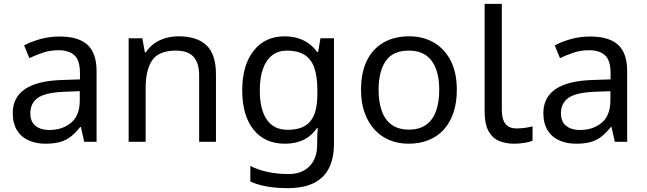

<svg xmlns="http://www.w3.org/2000/svg" viewBox="-20 -734 3348 994"><path d="M288 -545Q386 -545 433 -502Q480 -459 480 -365V0H416L399 -76H395Q372 -47 347.5 -27.5Q323 -8 291.5 1Q260 10 215 10Q167 10 128.5 -7Q90 -24 68 -59.5Q46 -95 46 -149Q46 -229 109 -272.5Q172 -316 303 -320L394 -323V-355Q394 -422 365 -448Q336 -474 283 -474Q241 -474 203 -461.5Q165 -449 132 -433L105 -499Q140 -518 188 -531.5Q236 -545 288 -545ZM314 -259Q214 -255 175.5 -227Q137 -199 137 -148Q137 -103 164.5 -82Q192 -61 235 -61Q303 -61 348 -98.5Q393 -136 393 -214V-262Z M904 -546Q1000 -546 1049 -499.5Q1098 -453 1098 -349V0H1011V-343Q1011 -408 982 -440Q953 -472 891 -472Q802 -472 768 -422Q734 -372 734 -278V0H646V-536H717L730 -463H735Q753 -491 779.5 -509.5Q806 -528 838 -537Q870 -546 904 -546Z M1454 -546Q1507 -546 1549.5 -526Q1592 -506 1622 -465H1627L1639 -536H1709V9Q1709 85 1683 136.5Q1657 188 1604 214Q1551 240 1469 240Q1411 240 1362.5 231.5Q1314 223 1276 206V125Q1314 145 1365 156Q1416 167 1474 167Q1543 167 1582.5 126.5Q1622 86 1622 16V-5Q1622 -17 1623 -39.5Q1624 -62 1625 -71H1621Q1593 -30 1551.5 -10Q1510 10 1455 10Q1351 10 1292.5 -63Q1234 -136 1234 -267Q1234 -395 1292.5 -470.5Q1351 -546 1454 -546ZM1466 -472Q1421 -472 1389.5 -448Q1358 -424 1341.5 -378Q1325 -332 1325 -266Q1325 -167 1361.5 -114.5Q1398 -62 1468 -62Q1509 -62 1538 -72.5Q1567 -83 1586 -105.5Q1605 -128 1614 -163Q1623 -198 1623 -246V-267Q1623 -340 1606.5 -385Q1590 -430 1555 -451Q1520 -472 1466 -472Z M2345 -269Q2345 -202 2327.5 -150.5Q2310 -99 2277.5 -63Q2245 -27 2198.5 -8.5Q2152 10 2095 10Q2042 10 1997 -8.5Q1952 -27 1919 -63Q1886 -99 1867.5 -150.5Q1849 -202 1849 -269Q1849 -358 1879 -419.5Q1909 -481 1965 -513.5Q2021 -546 2098 -546Q2171 -546 2226.5 -513.5Q2282 -481 2313.5 -419.5Q2345 -358 2345 -269ZM1940 -269Q1940 -206 1956.5 -159.5Q1973 -113 2008 -88Q2043 -63 2097 -63Q2151 -63 2186 -88Q2221 -113 2237.5 -159.5Q2254 -206 2254 -269Q2254 -333 2237 -378Q2220 -423 2185.5 -447.5Q2151 -472 2096 -472Q2014 -472 1977 -418Q1940 -364 1940 -269Z M2642 10Q2598 10 2563.5 -4.5Q2529 -19 2509 -55.5Q2489 -92 2489 -157V-714H2578V-165Q2578 -117 2596.5 -93Q2615 -69 2655 -69Q2677 -69 2700.5 -72.5Q2724 -76 2737 -80V-6Q2723 1 2695.5 5.5Q2668 10 2642 10Z M3035 -545Q3133 -545 3180 -502Q3227 -459 3227 -365V0H3163L3146 -76H3142Q3119 -47 3094.5 -27.5Q3070 -8 3038.5 1Q3007 10 2962 10Q2914 10 2875.5 -7Q2837 -24 2815 -59.5Q2793 -95 2793 -149Q2793 -229 2856 -272.5Q2919 -316 3050 -320L3141 -323V-355Q3141 -422 3112 -448Q3083 -474 3030 -474Q2988 -474 2950 -461.5Q2912 -449 2879 -433L2852 -499Q2887 -518 2935 -531.5Q2983 -545 3035 -545ZM3061 -259Q2961 -255 2922.5 -227Q2884 -199 2884 -148Q2884 -103 2911.5 -82Q2939 -61 2982 -61Q3050 -61 3095 -98.5Q3140 -136 3140 -214V-262Z"/></svg>

Font: utamil25
Style: Book
Weight: 400
Designer: Jelle Bosma - Monotype Design Team
Foundry: Monotype Imaging Inc.
Version: Version 2.003